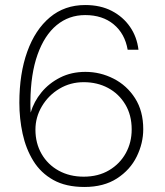

<svg xmlns="http://www.w3.org/2000/svg" viewBox="-20 -732 656 764"><path d="M316 12Q242 12 192 -16Q142 -44 112.5 -92Q83 -140 70 -200Q57 -260 57 -323Q57 -439 88.5 -526.5Q120 -614 178.5 -663Q237 -712 319 -712Q380 -712 425 -688.5Q470 -665 497.5 -625Q525 -585 531 -534H488Q477 -598 432.5 -635Q388 -672 319 -672Q254 -672 205.5 -632Q157 -592 129.5 -515Q102 -438 101 -328Q101 -318 101 -308Q101 -298 102 -284Q115 -328 145 -364.5Q175 -401 219.5 -423.5Q264 -446 320 -446Q379 -446 432 -419Q485 -392 517.5 -341Q550 -290 550 -218Q550 -162 524 -109Q498 -56 445.5 -22Q393 12 316 12ZM313 -29Q371 -29 414 -54.5Q457 -80 480.5 -122.5Q504 -165 504 -217Q504 -274 478.5 -316.5Q453 -359 410 -382Q367 -405 313 -405Q260 -405 216.5 -379Q173 -353 147 -309.5Q121 -266 121 -216Q121 -162 145.5 -119.5Q170 -77 213.5 -53Q257 -29 313 -29Z"/></svg>

Font: DM Sans 12pt ExtraLight
Style: Regular
Weight: 250
Version: Version 4.004;gftools[0.9.30]